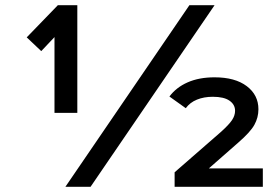

<svg xmlns="http://www.w3.org/2000/svg" viewBox="-20 -720 1079 740"><path d="M203 -700H278V-285H190V-577L139 -523L83 -576ZM710 -700H807L329 0H232ZM993 -71V0H653V-56L832 -212Q863 -240 874.5 -257.5Q886 -275 886 -293Q886 -317 864.5 -332Q843 -347 800 -347Q766 -347 739 -336Q712 -325 696 -303L633 -348Q659 -383 703 -402.5Q747 -422 807 -422Q886 -422 931 -388Q976 -354 976 -299Q976 -267 960.5 -239Q945 -211 899 -171L785 -71Z"/></svg>

Font: APTA Sans SemiBold
Style: Bold
Weight: 600
Version: Version 7.200